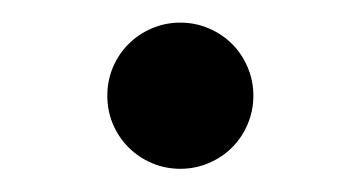

<svg xmlns="http://www.w3.org/2000/svg" viewBox="-20 -142 316 168"><path d="M137.8 5.7Q124.6 5.7 112.9 0.7Q101.2 -4.3 92.5 -13Q83.8 -21.7 78.8 -33.4Q73.9 -45.1 73.9 -58.2Q73.9 -71.4 78.8 -83.1Q83.8 -94.8 92.5 -103.5Q101.2 -112.2 112.9 -117.2Q124.6 -122.2 137.8 -122.2Q150.9 -122.2 162.6 -117.2Q174.4 -112.2 183.1 -103.5Q191.8 -94.8 196.7 -83.1Q201.7 -71.4 201.7 -58.2Q201.7 -45.1 196.7 -33.4Q191.8 -21.7 183.1 -13Q174.4 -4.3 162.6 0.7Q150.9 5.7 137.8 5.7Z"/></svg>

Font: Fast_Sans
Style: Regular
Weight: 400
Designer: Rasmus Andersson
Foundry: rsms
Version: Version 3.018;git-588b23468